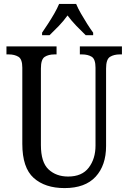

<svg xmlns="http://www.w3.org/2000/svg" viewBox="-20 -951 656 981"><path d="M310 10Q210 10 152 -42Q94 -94 94 -216V-605Q94 -649 74 -661Q54 -673 25 -673H13V-714H269V-673H258Q228 -673 208.5 -660.5Q189 -648 189 -601V-210Q189 -122 228 -85.5Q267 -49 328 -49Q399 -49 433.5 -94.5Q468 -140 468 -207V-605Q468 -649 448.5 -661Q429 -673 399 -673H388V-714H603V-673H592Q562 -673 542 -660.5Q522 -648 522 -601V-205Q522 -106 468.5 -48Q415 10 310 10ZM195 -784Q208 -803 225 -829Q242 -855 257.5 -882Q273 -909 282 -931H369Q378 -909 393.5 -882Q409 -855 425.5 -829Q442 -803 456 -784V-771H418Q395 -793 370 -819Q345 -845 325 -872Q306 -845 281 -819Q256 -793 233 -771H195Z"/></svg>

Font: Noto Serif Sinhala Condensed
Style: Regular
Weight: 400
Width: 3
Designer: Jelle Bosma - Monotype Design Team
Foundry: Monotype Imaging Inc.
Version: Version 2.007; ttfautohint (v1.8.4.7-5d5b)